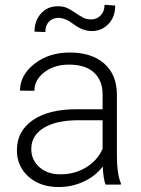

<svg xmlns="http://www.w3.org/2000/svg" viewBox="-20 -752 576 782"><path d="M409.7 0Q400.9 -24.9 398.4 -73.7Q367.7 -33.7 320.1 -12Q272.5 9.8 219.2 9.8Q143.1 9.8 95.9 -32.7Q48.8 -75.2 48.8 -140.1Q48.8 -217.3 113 -262.2Q177.2 -307.1 292 -307.1H397.9V-367.2Q397.9 -423.8 363 -456.3Q328.1 -488.8 261.2 -488.8Q200.2 -488.8 160.2 -457.5Q120.1 -426.3 120.1 -382.3L61.5 -382.8Q61.5 -445.8 120.1 -491.9Q178.7 -538.1 264.2 -538.1Q352.5 -538.1 403.6 -493.9Q454.6 -449.7 456.1 -370.6V-120.6Q456.1 -43.9 472.2 -5.9V0ZM226.1 -42Q284.7 -42 330.8 -70.3Q377 -98.6 397.9 -146V-262.2H293.5Q206.1 -261.2 156.7 -230.2Q107.4 -199.2 107.4 -145Q107.4 -100.6 140.4 -71.3Q173.3 -42 226.1 -42ZM449.2 -729.5Q449.2 -682.6 421.6 -654.1Q394 -625.5 354 -625.5Q316.9 -625.5 281.5 -652.3Q246.1 -679.2 218.3 -679.2Q195.3 -679.2 179.9 -664.1Q164.6 -648.9 164.6 -621.6L120.6 -623Q120.6 -668 147.2 -697.3Q173.8 -726.6 215.8 -726.6Q239.3 -726.6 255.9 -718.3Q272.5 -710 287.1 -699.7Q301.8 -689.5 316.7 -681.2Q331.5 -672.9 351.6 -672.9Q374 -672.9 389.9 -689Q405.8 -705.1 405.8 -732.4Z"/></svg>

Font: RobotoDraft Light
Style: Regular
Weight: 300
Version: Version 2.001151; 2014